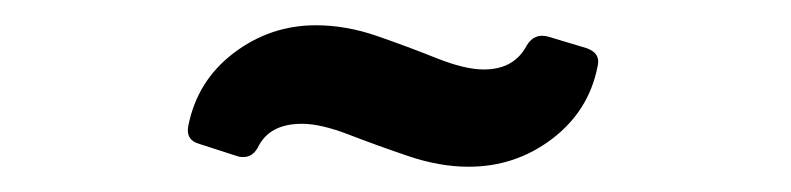

<svg xmlns="http://www.w3.org/2000/svg" viewBox="-20 -773 626 152"><path d="M351 -641Q328 -641 303 -649.5Q278 -658 256 -666.5Q234 -675 219 -675Q193 -675 184 -656Q179 -647 169 -649L138 -659Q127 -662 129 -673Q136 -709 165 -731Q194 -753 230 -753Q254 -753 278.5 -744.5Q303 -736 325.5 -727Q348 -718 363 -718Q387 -718 397 -737Q403 -747 414 -744L444 -735Q456 -731 453 -720Q446 -685 417 -663Q388 -641 351 -641Z"/></svg>

Font: Miriam Libre Medium
Style: Regular
Weight: 500
Version: Version 2.000